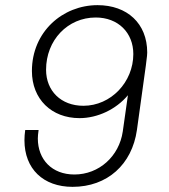

<svg xmlns="http://www.w3.org/2000/svg" viewBox="-20 -716 655 746"><path d="M477 -346 457 -205C443 -109 365 -38 269 -38C182 -38 127 -96 127 -178C127 -187 128 -196 130 -211H78C76 -197 75 -184 75 -171C75 -60 148 10 262 10C397 10 493 -77 512 -211C551 -488 552 -500 552 -512C552 -625 474 -696 359 -696C224 -696 104 -593 104 -440C104 -331 180 -257 289 -257C359 -257 431 -291 477 -346ZM304 -305C217 -305 159 -363 159 -445C159 -560 243 -648 352 -648C439 -648 498 -589 498 -506C498 -397 411 -305 304 -305Z"/></svg>

Font: Chivo Light
Style: Italic
Weight: 300
Italic angle: -8°
Designer: Hector Gatti
Foundry: Omnibus-Type
Version: Version 1.003;PS 001.003;hotconv 1.0.70;makeotf.lib2.5.58329